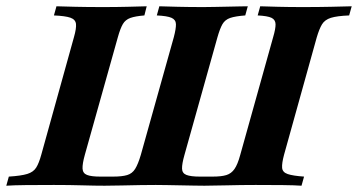

<svg xmlns="http://www.w3.org/2000/svg" viewBox="-45 -591 1139 611"><path d="M-25 0 -16.9 -29Q22.6 -31.5 41.9 -37.5Q61.3 -43.5 70.2 -57.7Q79 -71.8 86.3 -98.4L190.3 -472.6Q198.4 -500.8 196.8 -514.9Q195.2 -529 179 -534.7Q162.9 -540.3 126.6 -541.9L134.7 -571Q156.5 -570.2 194.8 -569.4Q233.1 -568.5 283.1 -568.5Q325 -568.5 360.9 -569.4Q396.8 -570.2 421.8 -571L414.5 -541.9Q385.5 -539.5 369.8 -533.9Q354 -528.2 346 -514.5Q337.9 -500.8 329.8 -471.8L225 -98.4Q216.9 -69.4 217.7 -54.4Q218.5 -39.5 231.9 -34.3Q245.2 -29 274.2 -29H314.5Q343.5 -29 359.7 -33.9Q375.8 -38.7 385.1 -53.6Q394.4 -68.5 403.2 -98.4L508.1 -472.6Q515.3 -500 514.9 -514.1Q514.5 -528.2 500.8 -534.3Q487.1 -540.3 454 -541.9L462.1 -571Q484.7 -570.2 521 -569.4Q557.3 -568.5 603.2 -568.5Q619.4 -568.5 639.1 -569Q658.9 -569.4 679.8 -569.8Q700.8 -570.2 717.7 -570.6Q734.7 -571 743.5 -571L735.5 -541.9Q704 -539.5 687.5 -533.9Q671 -528.2 662.9 -514.1Q654.8 -500 646.8 -471.8L541.9 -97.6Q533.9 -69.4 534.3 -54.4Q534.7 -39.5 548.4 -34.3Q562.1 -29 591.1 -29H631.5Q659.7 -29 675.4 -33.9Q691.1 -38.7 701.2 -53.2Q711.3 -67.7 719.4 -97.6L824.2 -472.6Q832.3 -500 831.9 -514.1Q831.5 -528.2 819 -534.3Q806.5 -540.3 775 -541.9L783.1 -571Q804.8 -570.2 839.9 -569.4Q875 -568.5 918.5 -568.5Q967.7 -568.5 1008.1 -569.4Q1048.4 -570.2 1074.2 -571L1066.1 -541.9Q1027.4 -540.3 1008.1 -534.3Q988.7 -528.2 979.8 -513.7Q971 -499.2 962.9 -471.8L858.9 -98.4Q851.6 -71 852.8 -56.9Q854 -42.7 870.6 -37.1Q887.1 -31.5 922.6 -29L914.5 0Q892.7 -1.6 854.4 -2Q816.1 -2.4 768.5 -2.4Q721 -2.4 677.4 -1.2Q633.9 0 605.6 0Q591.9 0 571.8 -0.4Q551.6 -0.8 529.4 -1.2Q507.3 -1.6 486.3 -2Q465.3 -2.4 450.8 -2.4Q431.5 -2.4 402.4 -2Q373.4 -1.6 343.1 -0.8Q312.9 0 287.9 0Q257.3 0 216.9 -1.2Q176.6 -2.4 126.6 -2.4Q75.8 -2.4 37.1 -2Q-1.6 -1.6 -25 0Z"/></svg>

Font: Playfair 5pt SemiExpanded Light ExtraBold
Style: Italic
Weight: 800
Italic angle: -15.6°
Version: Version 2.001;gftools[0.9.30]